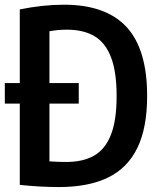

<svg xmlns="http://www.w3.org/2000/svg" viewBox="-21 -768 667 796"><path d="M589 -370Q589 -238 548.5 -154.8Q508 -71.5 427 -32Q346 7.5 223 7.5Q146 7.5 61 -1.5V-338.5H-1V-423.5H61V-729Q157.5 -748.5 244 -748.5Q418 -748.5 503.5 -656.2Q589 -564 589 -370ZM462.5 -370Q462.5 -469.5 439.5 -530Q416.5 -590.5 371 -617.8Q325.5 -645 256 -645Q220.5 -645 184 -638.5V-423.5H305.5V-338.5H184V-99Q218 -96.5 253 -96.5Q323.5 -96.5 369.5 -123Q415.5 -149.5 439 -209.5Q462.5 -269.5 462.5 -370Z"/></svg>

Font: Encode Sans Condensed SemiBold
Style: Regular
Weight: 600
Width: 3
Designer: Multiple Designers
Foundry: Impallari Type
Version: Version 2.000